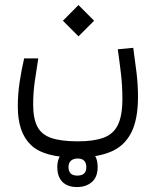

<svg xmlns="http://www.w3.org/2000/svg" viewBox="-20 -464 626 769"><path d="M285.6 167Q156.2 167 103.8 116.7Q51.3 66.4 51.3 -37.1Q51.3 -85.9 58.6 -135Q65.9 -184.1 76.7 -230H133.3Q126.5 -186 119.6 -140.1Q112.8 -94.2 112.8 -45.4Q112.8 11.2 129.9 43.5Q147 75.7 186.3 88.9Q225.6 102.1 291.5 102.1Q355.5 102.1 394.8 87.6Q434.1 73.2 452.1 36.4Q470.2 -0.5 470.2 -67.9Q470.2 -119.6 464.6 -167.7Q459 -215.8 451.7 -266.6L513.7 -272.5Q520.5 -225.1 526.6 -174.8Q532.7 -124.5 532.7 -76.7Q532.7 15.6 504.9 68.8Q477.1 122.1 422.1 144.5Q367.2 167 285.6 167ZM294.4 -318.4 231.9 -380.9 294.4 -443.8 356.9 -380.9ZM288.6 285.2Q250.5 285.2 230 264.4Q209.5 243.7 209.5 205.1Q209.5 167 232.7 146Q255.9 125 291 125Q326.7 125 348.9 145.3Q371.1 165.5 371.1 205.1Q371.1 245.1 347.9 265.1Q324.7 285.2 288.6 285.2ZM289.6 239.3Q325.7 239.3 325.7 206.1Q325.7 170.9 291 170.9Q274.4 170.9 264.4 179.4Q254.4 188 254.4 205.1Q254.4 239.3 289.6 239.3Z"/></svg>

Font: Cascadia Mono PL Light
Style: Regular
Weight: 300
Monospace: yes
Designer: Aaron Bell
Foundry: Saja Typeworks
Version: Version 2404.023; ttfautohint (v1.8.4)